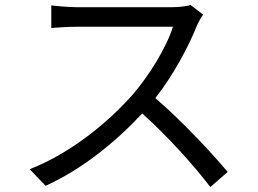

<svg xmlns="http://www.w3.org/2000/svg" viewBox="-20 -728 1040 775"><path d="M749 -708C733 -703 707 -699 674 -699H288C258 -699 201 -704 187 -706V-615C198 -616 253 -620 288 -620H678C653 -538 580 -419 512 -342C409 -227 261 -108 100 -45L164 22C312 -45 447 -155 554 -270C656 -179 762 -61 829 27L899 -34C834 -112 712 -242 607 -332C678 -422 741 -539 775 -625C781 -639 794 -661 800 -669Z"/></svg>

Font: Noto Sans Mono CJK SC Regular
Style: Regular
Weight: 400
Designer: Ryoko NISHIZUKA (kana & ideographs); Paul D. Hunt (Latin, Greek & Cyrillic); Wenlong ZHANG (bopomofo); Sandoll Communica
Foundry: Adobe Systems Incorporated
Version: Version 1.005;PS 1.005;hotconv 1.0.96;makeotf.lib2.5.65012